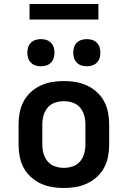

<svg xmlns="http://www.w3.org/2000/svg" viewBox="-20 -934 640 962"><path d="M300 8Q270 8 240.5 3Q211 -2 184 -14.5Q157 -27 134.5 -47.5Q112 -68 98 -94.5Q84 -121 78.5 -150.5Q73 -180 73 -210V-310Q73 -340 78.5 -369.5Q84 -399 98 -425.5Q112 -452 134.5 -472.5Q157 -493 184 -505.5Q211 -518 240.5 -523Q270 -528 300 -528Q330 -528 359.5 -523Q389 -518 416 -505.5Q443 -493 465.5 -472.5Q488 -452 502 -425.5Q516 -399 521.5 -369.5Q527 -340 527 -310V-210Q527 -180 521.5 -150.5Q516 -121 502 -94.5Q488 -68 465.5 -47.5Q443 -27 416 -14.5Q389 -2 359.5 3Q330 8 300 8ZM300 -93Q323 -93 345 -100.5Q367 -108 381.5 -125.5Q396 -143 402 -165Q408 -187 408 -210V-310Q408 -333 402 -355Q396 -377 381.5 -394.5Q367 -412 345 -419.5Q323 -427 300 -427Q277 -427 255 -419.5Q233 -412 218.5 -394.5Q204 -377 198 -355Q192 -333 192 -310V-210Q192 -187 198 -165Q204 -143 218.5 -125.5Q233 -108 255 -100.5Q277 -93 300 -93ZM415 -602Q401 -602 388 -606Q375 -610 365 -620Q355 -630 351 -643Q347 -656 347 -670Q347 -684 351 -697Q355 -710 365 -720Q375 -730 388 -734Q401 -738 415 -738Q429 -738 442 -734Q455 -730 465 -720Q475 -710 479 -697Q483 -684 483 -670Q483 -656 479 -643Q475 -630 465 -620Q455 -610 442 -606Q429 -602 415 -602ZM185 -602Q171 -602 158 -606Q145 -610 135 -620Q125 -630 121 -643Q117 -656 117 -670Q117 -684 121 -697Q125 -710 135 -720Q145 -730 158 -734Q171 -738 185 -738Q199 -738 212 -734Q225 -730 235 -720Q245 -710 249 -697Q253 -684 253 -670Q253 -656 249 -643Q245 -630 235 -620Q225 -610 212 -606Q199 -602 185 -602ZM128 -836V-914H473V-836Z"/></svg>

Font: R Plex Mono
Style: Bold
Weight: 700
Monospace: yes
Designer: Belleve Invis
Foundry: Belleve Invis
Version: Version 31.8.0